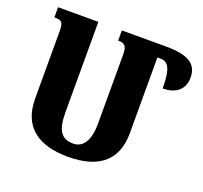

<svg xmlns="http://www.w3.org/2000/svg" viewBox="-125 -859 1072 1013"><g transform="rotate(20 411.5 -352.0)"><path d="M393 -714V-657C425 -657 443 -649 443 -599V-209C443 -110 408 -65 355 -65C290 -65 261 -103 261 -206V-714H35V-657C74 -657 86 -651 86 -599V-220C86 -62 185 10 354 10C537 10 618 -77 618 -217V-644H636C678 -644 700 -613 700 -500C779 -500 819 -542 819 -603C819 -682 763 -714 641 -714Z"/></g></svg>

Font: Noto Serif Armenian Condensed Black
Style: Regular
Weight: 900
Width: 3
Designer: Monotype Design Team
Foundry: Monotype Imaging Inc.
Version: Version 2.008